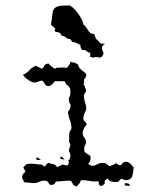

<svg xmlns="http://www.w3.org/2000/svg" viewBox="-20 -690 577 712"><path d="M241 -462Q244 -459 248 -458.5Q252 -458 256 -458L269 -451Q271 -442 276 -436.5Q281 -431 286.5 -427Q292 -423 296 -419.5Q300 -416 300 -412Q300 -404 292 -396Q292 -391 291.5 -386.5Q291 -382 290 -377L295 -369V-366L300 -353L291 -338Q291 -323 295.5 -310.5Q300 -298 300 -284Q296 -276 292.5 -268Q289 -260 289 -251Q289 -243 295 -239Q301 -235 301 -227Q295 -221 291.5 -214Q288 -207 286 -199L289 -185Q293 -180 296 -174.5Q299 -169 299 -163Q299 -156 295.5 -151Q292 -146 292 -139L293 -128Q297 -123 303 -119.5Q309 -116 314 -113Q316 -107 316 -104Q316 -91 307 -82L320 -75Q331 -75 340 -80.5Q349 -86 360 -86Q367 -86 370 -85Q373 -84 375.5 -82Q378 -80 380 -78Q382 -76 387 -74Q393 -76 399 -78.5Q405 -81 410 -85L422 -77Q429 -77 433.5 -83.5Q438 -90 446 -90Q456 -90 463 -83.5Q470 -77 475 -70Q475 -53 470.5 -37.5Q466 -22 445 -22Q443 -22 438 -24Q433 -26 431 -27Q426 -25 424.5 -22.5Q423 -20 421.5 -18.5Q420 -17 417 -16Q414 -15 406 -15Q398 -15 391 -17.5Q384 -20 380 -28Q371 -23 369.5 -21.5Q368 -20 368 -8L357 0L348 -3L345 -18L334 -17Q321 -17 308.5 -19.5Q296 -22 283 -22Q280 -22 278.5 -18.5Q277 -15 277 -13L264 2L252 -4Q249 -9 246.5 -14.5Q244 -20 237 -20Q224 -20 212 -18.5Q200 -17 187 -17Q182 -4 170 -4Q164 -4 160 -12Q156 -20 145 -20Q134 -20 125 -15.5Q116 -11 105 -11Q97 -11 88.5 -12.5Q80 -14 72 -13Q68 -18 65 -23Q62 -28 62 -34Q62 -40 65.5 -44.5Q69 -49 74 -52Q72 -62 66 -68L76 -80Q81 -81 84.5 -82Q88 -83 93 -83Q103 -83 113 -81.5Q123 -80 133 -80L146 -72Q149 -76 152 -80Q155 -84 160 -86Q171 -82 177.5 -81.5Q184 -81 192 -70L212 -80Q219 -77 226 -77H232L236 -90L233 -95Q241 -101 241 -112Q241 -122 235 -130L241 -154L236 -165Q237 -174 236.5 -183Q236 -192 238 -201Q240 -204 242.5 -208Q245 -212 245 -216Q245 -229 239 -245Q233 -261 232 -275Q242 -286 242 -301Q235 -311 235 -326Q241 -333 241 -347Q241 -359 240 -362Q239 -365 231 -374Q225 -375 224 -380.5Q223 -386 219 -389H183Q179 -382 172.5 -376.5Q166 -371 158 -371Q151 -371 146.5 -378.5Q142 -386 137 -391Q129 -391 122 -387.5Q115 -384 107 -384Q98 -384 83.5 -394.5Q69 -405 65 -413Q79 -418 88.5 -429Q98 -440 112 -446Q118 -444 124 -440.5Q130 -437 136 -435Q142 -440 146 -450L159 -455Q164 -450 170 -444.5Q176 -439 183 -435L191 -439Q200 -439 209.5 -439.5Q219 -440 228 -438Q232 -443 236.5 -449Q241 -455 241 -462ZM443 -2V-11Q448 -11 454.5 -9.5Q461 -8 462 -2L456 -1ZM116 -97 114 -105 119 -106 130 -99V-97ZM205 -100 203 -108 208 -109 220 -99H216ZM169 -600Q173 -621 174 -635Q175 -649 180 -656.5Q185 -664 197 -667Q209 -670 234 -670Q241 -670 250.5 -661.5Q260 -653 268.5 -641.5Q277 -630 283 -618Q289 -606 289 -599Q295 -596 299 -589.5Q303 -583 307 -577Q311 -571 316 -567Q321 -563 329 -565L336 -546Q346 -538 354 -528H370Q365 -525 361.5 -521.5Q358 -518 358 -512Q358 -506 361 -501Q364 -496 364 -490L358 -480L352 -476L335 -479L325 -476L314 -480L315 -494Q306 -495 297 -504L283 -505Q281 -510 279.5 -514Q278 -518 278 -523Q270 -527 263.5 -530.5Q257 -534 248 -534L241 -545Q230 -545 224 -551Q218 -557 209 -557Q204 -569 198.5 -569.5Q193 -570 182 -574L185 -584Q181 -588 176.5 -591.5Q172 -595 169 -600Z"/></svg>

Font: ErikasBuero
Style: Regular
Weight: 400
Designer: Peter Wiegel
Foundry: Peter Wiegel
Version: Version 1.006